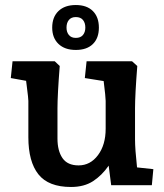

<svg xmlns="http://www.w3.org/2000/svg" viewBox="-20 -738 655 765"><path d="M93 -191V-336Q93 -346 87 -392L84 -416L23 -427L30 -494H198L218 -475Q209 -360 209 -306V-186Q209 -137 229 -108Q249 -79 293 -79Q340 -79 370.5 -120Q401 -161 401 -225V-336Q401 -351 393 -415L318 -427L325 -494H506L527 -475Q518 -360 518 -306V-182Q518 -145 526 -71L591 -64L585 0H423L413 -78Q386 -39 350.5 -16Q315 7 263 7Q173 7 133 -43.5Q93 -94 93 -191ZM188 -628Q188 -670 213 -694Q238 -718 282 -718Q326 -718 350 -694Q374 -670 374 -628Q374 -586 350 -562.5Q326 -539 282 -539Q238 -539 213 -563Q188 -587 188 -628ZM320 -628Q320 -647 310.5 -658.5Q301 -670 282 -670Q264 -670 254.5 -658.5Q245 -647 245 -628Q245 -610 254.5 -598.5Q264 -587 282 -587Q301 -587 310.5 -598.5Q320 -610 320 -628Z"/></svg>

Font: Andada Pro
Style: Bold
Weight: 700
Designer: Carolina Giovagnoli
Foundry: Huerta Tipografica
Version: Version 3.005; ttfautohint (v1.8.4)